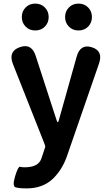

<svg xmlns="http://www.w3.org/2000/svg" viewBox="-20 -820 614 1065"><path d="M128 225Q86 225 66.5 219Q47 213 64 157Q81 102 91 105Q101 108 117 108Q194 108 210 58Q222 23 231 -5Q232 -10 223 -32L52 -464Q24 -535 89 -558Q155 -582 178 -510L294 -153Q298 -142 300.5 -142Q303 -142 306 -152L405 -505Q425 -578 489 -558Q554 -538 529 -467L374 -19Q362 17 349 53Q323 123 274 171Q217 225 128 225ZM175.5 -651Q143 -651 122 -672.5Q101 -694 101 -725.5Q101 -757 122 -778.5Q143 -800 175.5 -800Q208 -800 229 -778.5Q250 -757 250 -725.5Q250 -694 229 -672.5Q208 -651 175.5 -651ZM415.5 -651Q383 -651 362 -672.5Q341 -694 341 -725.5Q341 -757 362 -778.5Q383 -800 415.5 -800Q448 -800 469 -778.5Q490 -757 490 -725.5Q490 -694 469 -672.5Q448 -651 415.5 -651Z"/></svg>

Font: Resource Han Rounded JP
Style: Bold
Weight: 700
Designer: Cyano Hao (round all glyphs); Ryoko NISHIZUKA 西塚涼子 (kana, bopomofo & ideographs); Paul D. Hunt (Latin, Greek & Cyrillic)
Foundry: Cyano Hao
Version: 0.990